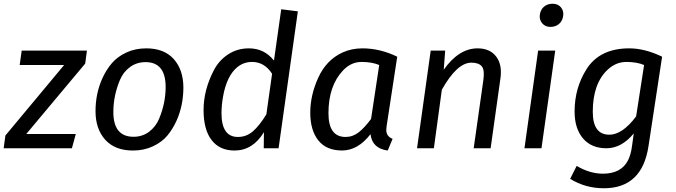

<svg xmlns="http://www.w3.org/2000/svg" viewBox="-33 -800 3648 1036"><path d="M426.8 -457 108.9 -77.1H376L355 0H-13.2L-3.9 -68.8L313 -449.2H73.2L84 -526.9H436Z M752.4 -464.8Q704.6 -464.8 668.2 -438Q631.8 -411.1 613.8 -367.7Q578.6 -283.2 578.6 -195.8Q578.6 -62 687.5 -62Q735.4 -62 771.5 -89.1Q807.6 -116.2 825.7 -159.7Q860.8 -244.1 860.8 -331.1Q860.4 -464.8 752.4 -464.8ZM755.9 -539.1Q853 -539.1 904.8 -481Q956.5 -422.9 956.5 -326.7Q956.1 -230.5 919.9 -149.4Q899.4 -104 870.1 -68.6Q840.8 -33.2 792.2 -10.5Q743.7 12.2 684.6 12.2Q587.4 12.2 534.9 -45.9Q482.4 -104 482.4 -200.2Q482.4 -296.4 520 -378.9Q540.5 -423.8 570.6 -459Q600.6 -494.1 648.7 -516.6Q696.8 -539.1 755.9 -539.1Z M1327.1 -465.8Q1282.7 -465.8 1248.5 -438.5Q1190.4 -391.6 1170.4 -278.3Q1162.6 -233.9 1162.1 -189.9Q1162.1 -61 1250.5 -61Q1296.4 -61 1331.5 -91.3Q1366.7 -121.6 1404.3 -183.1L1435.1 -401.9Q1394 -465.8 1327.1 -465.8ZM1232.4 12.2Q1152.3 12.2 1108.9 -43.9Q1065.4 -100.1 1065.4 -206.5Q1065.4 -313 1119.6 -418.5Q1147 -472.7 1196.8 -505.9Q1246.6 -539.1 1310.1 -539.1Q1393.1 -539.1 1445.3 -473.1L1484.4 -750L1574.2 -738.8L1470.2 0H1390.1L1391.1 -86.9Q1331.1 12.2 1232.4 12.2Z M1817.9 -419.9Q1739.3 -336.9 1739.3 -189Q1739.3 -61 1831.5 -61Q1870.6 -61 1902.3 -85.9Q1934.1 -110.8 1969.2 -158.2L2013.2 -449.2Q1974.1 -465.8 1917.7 -465.8Q1861.3 -465.8 1817.9 -419.9ZM1922.4 -539.1Q2017.6 -539.1 2110.4 -494.1L2053.2 -120.1Q2051.3 -104 2051.3 -99.1Q2051.3 -64 2085.4 -50.8L2059.1 12.2Q1975.1 1 1966.3 -76.2Q1898.4 11.7 1813.2 12Q1728 12.2 1684.6 -42.5Q1641.1 -97.2 1641.1 -191.9Q1641.1 -286.6 1684.6 -381.6Q1728 -476.6 1814.9 -516.6Q1863.8 -539.1 1922.4 -539.1Z M2543.9 -539.1Q2610.8 -539.1 2644.5 -494.6Q2678.2 -450.2 2667 -375L2614.3 0H2522.9L2575.2 -368.2Q2583 -423.3 2566.2 -442.6Q2549.3 -461.9 2510.3 -461.9Q2433.1 -461.9 2351.1 -315.9L2308.1 0H2217.3L2291 -526.9H2369.1L2361.3 -423.8Q2442.9 -539.1 2543.9 -539.1Z M2888.7 0H2796.9L2870.6 -526.9H2962.9ZM2902.3 -763.9Q2920.9 -779.8 2949.2 -779.8Q2977.5 -779.8 2993.7 -760.5Q3009.8 -741.2 3005.9 -714.1Q3002 -687 2983.4 -670.9Q2964.8 -654.8 2937 -654.8Q2909.2 -654.8 2892.6 -674.3Q2876 -693.8 2879.9 -720.9Q2883.8 -748 2902.3 -763.9Z M3246.1 -424.3Q3165.5 -349.1 3165.5 -196.8Q3165.5 -72.8 3255.4 -73.2Q3325.2 -73.2 3399.4 -171.9L3442.4 -449.2Q3403.3 -465.8 3346.9 -465.8Q3290.5 -465.8 3246.1 -424.3ZM3362.3 -539.1Q3446.3 -539.1 3539.6 -494.1L3466.3 -12.2Q3432.1 215.8 3225.6 215.8Q3125.5 215.8 3043.5 165L3078.6 95.2Q3149.4 137.2 3220.7 137.2Q3319.8 136.7 3356 64.5Q3371.6 33.2 3377.4 -13.2L3386.7 -80.1Q3320.8 0 3239.3 0Q3157.7 0 3112.5 -53.5Q3067.4 -106.9 3067.4 -198.2Q3067.4 -325.2 3131.8 -426.8Q3203.1 -539.1 3362.3 -539.1Z"/></svg>

Font: FiraSans-Italic
Style: Italic
Weight: 400
Italic angle: -8°
Designer: Carrois Corporate & Edenspiekermann AG
Foundry: Carrois Corporate GbR & Edenspiekermann AG
Version: Version 3.106;PS 003.106;hotconv 1.0.70;makeotf.lib2.5.58329